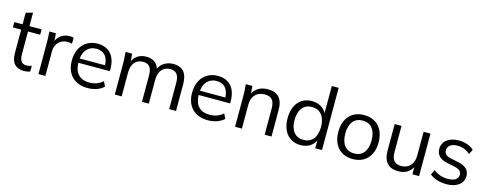

<svg xmlns="http://www.w3.org/2000/svg" viewBox="-27 -1460 5556 2193"><g transform="rotate(15 2751.0 -363.5)"><path d="M257 9C282 9 310 4 329 -4V-72C313 -65 293 -60 268 -60C213 -60 186 -91 186 -171V-439H330V-502H186V-662L105 -639V-502H7V-439H105V-162C105 -47 158 9 257 9Z M427 -381V0H509V-296C509 -370 561 -441 651 -441C672 -441 688 -440 707 -433L708 -505C694 -510 680 -511 660 -511C596 -511 535 -480 506 -414L499 -502H421C425 -463 427 -421 427 -381Z M1009 9C1083 9 1155 -15 1199 -58L1171 -115C1122 -73 1071 -57 1011 -57C901 -57 836 -121 834 -243H1206V-273C1206 -418 1130 -511 993 -511C851 -511 755 -408 755 -250C755 -87 852 9 1009 9ZM836 -294C847 -391 903 -451 993 -451C1083 -451 1132 -393 1136 -294Z M1330 -386V0H1411V-285C1411 -382 1462 -445 1546 -445C1619 -445 1651 -404 1651 -309V0H1732V-285C1732 -382 1784 -445 1868 -445C1941 -445 1973 -404 1973 -309V0H2054V-314C2054 -449 1997 -511 1887 -511C1810 -511 1747 -472 1717 -410C1695 -479 1643 -511 1567 -511C1494 -511 1438 -477 1408 -416L1400 -502H1322C1326 -463 1330 -423 1330 -386Z M2431 9C2505 9 2577 -15 2621 -58L2593 -115C2544 -73 2493 -57 2433 -57C2323 -57 2258 -121 2256 -243H2628V-273C2628 -418 2552 -511 2415 -511C2273 -511 2177 -408 2177 -250C2177 -87 2274 9 2431 9ZM2258 -294C2269 -391 2325 -451 2415 -451C2505 -451 2554 -393 2558 -294Z M2752 -386V0H2833V-287C2833 -382 2892 -445 2985 -445C3065 -445 3102 -404 3102 -309V0H3183V-314C3183 -449 3122 -511 3003 -511C2926 -511 2863 -478 2830 -414L2822 -502H2744C2748 -463 2752 -423 2752 -386Z M3527 9C3606 9 3670 -28 3700 -90V0H3780V-736H3699V-415C3668 -475 3605 -511 3527 -511C3393 -511 3306 -413 3306 -251C3306 -89 3393 9 3527 9ZM3544 -57C3449 -57 3388 -124 3388 -251C3388 -379 3449 -446 3544 -446C3638 -446 3701 -379 3701 -251C3701 -124 3638 -57 3544 -57Z M4143 9C4289 9 4382 -90 4382 -251C4382 -412 4289 -511 4143 -511C3998 -511 3906 -412 3906 -251C3906 -90 3998 9 4143 9ZM4143 -57C4048 -57 3988 -124 3988 -251C3988 -379 4048 -446 4143 -446C4238 -446 4299 -379 4299 -251C4299 -124 4238 -57 4143 -57Z M4685 9C4758 9 4816 -24 4849 -84V0H4928V-502H4847V-216C4847 -121 4788 -58 4701 -58C4622 -58 4586 -100 4586 -192V-502H4505V-190C4505 -55 4566 9 4685 9Z M5252 9C5371 9 5451 -48 5451 -139C5451 -210 5406 -251 5316 -270L5223 -289C5170 -301 5147 -325 5147 -364C5147 -415 5187 -449 5265 -449C5319 -449 5373 -429 5413 -391L5442 -447C5401 -489 5335 -511 5263 -511C5144 -511 5070 -448 5070 -361C5070 -292 5112 -247 5198 -228L5291 -209C5349 -196 5374 -174 5374 -135C5374 -84 5332 -54 5253 -54C5190 -54 5131 -72 5082 -111L5054 -54C5099 -14 5171 9 5252 9Z"/></g></svg>

Font: Poppy and Pepper
Style: Regular
Weight: 400
Designer: Thy Ha
Foundry: Thy Ha
Version: Version 0.001;Glyphs 3.2 (3227)